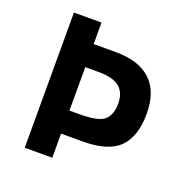

<svg xmlns="http://www.w3.org/2000/svg" viewBox="-122 -789 874 902"><g transform="rotate(20 315.0 -338.0)"><path d="M234.4 0H96.7V-675.8H234.4V-568.4H345.7Q460.4 -568.4 520.5 -512.5Q580.6 -456.5 580.6 -344.7Q580.6 -232.4 525.6 -176.5Q470.7 -120.6 341.8 -120.6H234.4ZM285.6 -235.8Q380.9 -235.8 409.7 -262.9Q438.5 -290 438.5 -344.7Q438.5 -398.9 406.2 -426Q374 -453.1 298.3 -453.1H234.4V-235.8Z"/></g></svg>

Font: Cadman
Style: Bold
Weight: 700
Designer: Paul James MIller
Foundry: High-Logic / Made with FontCreator
Version: Version 2.114;March 28, 2021;FontCreator 13.0.0.2683 64-bit